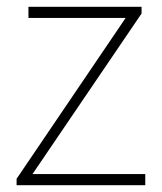

<svg xmlns="http://www.w3.org/2000/svg" viewBox="-20 -547 478 567"><path d="M29 0V-19L351 -494H64V-527H398V-507L76 -33H409V0Z"/></svg>

Font: Noto Sans SC Thin
Style: Regular
Weight: 100
Designer: Ryoko NISHIZUKA 西塚涼子 (kana, bopomofo & ideographs); Paul D. Hunt (Latin, Greek & Cyrillic); Sandoll Communications 산돌커뮤니
Foundry: Adobe
Version: Version 2.004-H2;hotconv 1.0.118;makeotfexe 2.5.65603